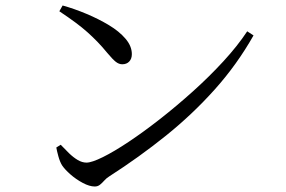

<svg xmlns="http://www.w3.org/2000/svg" viewBox="-20 -703 1040 699"><path d="M325 -24Q306 -24 281.5 -37Q257 -50 236.5 -68Q216 -86 206 -101Q198 -114 192.5 -134Q187 -154 185 -166L201 -176Q216 -160 231.5 -145Q247 -130 263 -120.5Q279 -111 295 -111Q314 -111 354.5 -131Q395 -151 449 -187Q503 -223 563 -270Q623 -317 682.5 -370.5Q742 -424 793.5 -480Q845 -536 880 -589L903 -574Q843 -468 762 -377.5Q681 -287 584 -209Q487 -131 378 -61Q368 -55 360 -46Q352 -37 344 -30.5Q336 -24 325 -24ZM425 -469Q413 -469 401.5 -478Q390 -487 370 -511Q352 -533 334.5 -551Q317 -569 298 -586Q279 -603 254 -621.5Q229 -640 196 -662L208 -683Q251 -671 295 -652.5Q339 -634 376.5 -611.5Q414 -589 437 -562Q460 -535 460 -506Q460 -489 450.5 -479Q441 -469 425 -469Z"/></svg>

Font: Noto Serif SC
Style: Regular
Weight: 400
Designer: Ryoko NISHIZUKA 西塚涼子 (kana & ideographs); Frank Grießhammer (Latin, Greek & Cyrillic); Wenlong ZHANG 张文龙 (bopomofo); San
Foundry: Adobe
Version: Version 2.002-H1;hotconv 1.1.0;makeotfexe 2.6.0